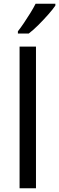

<svg xmlns="http://www.w3.org/2000/svg" viewBox="-20 -1103 317 1030"><path d="M173 -93H85V-853H173ZM277 -1073Q265 -1055 240 -1026.5Q215 -998 186.5 -969.5Q158 -941 134 -923H76V-935Q91 -954 108.5 -980Q126 -1006 143 -1033.5Q160 -1061 171 -1083H277Z"/></svg>

Font: Noto Sans Telugu UI
Style: Regular
Weight: 400
Designer: Jelle Bosma - Monotype Design Team
Foundry: Monotype Imaging Inc.
Version: Version 2.005; ttfautohint (v1.8.4.7-5d5b)